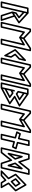

<svg xmlns="http://www.w3.org/2000/svg" viewBox="2495 -3464 995 6025"><g transform="rotate(90 2992.5 -451.5)"><path d="M576.9 -25H491.5L394.4 -329.4L463.8 -374.3ZM611.2 25C647.1 25 635.6 -6.1 635 -7.7L501.4 -420.7C491.1 -452.5 466.6 -435.7 464 -434L351.2 -361C343.2 -355.8 337.3 -343.7 340.9 -332.4L449.4 7.6C452.4 17 462.1 25 473.3 25ZM401.5 -779.5 648 -553.4 403 -394.6 413.5 -439.9 543.4 -529.4C548.5 -533 567.6 -548.6 546.2 -568.4L386.9 -715.5ZM403.6 -845.4C369.2 -876.9 362.3 -832.6 362.3 -832.6L335 -712.6C333.3 -705.2 335.6 -694.9 342.4 -688.6L489.3 -552.9L377.1 -475.6C372.1 -472.1 368.3 -466.7 366.9 -460.6L340.4 -345.6C329.5 -298.3 378.3 -319 378.3 -319L702.3 -529C730.1 -547 708.1 -566.2 705.6 -568.4ZM355.2 -801.6 175.9 -25H81.2L260.2 -800.3ZM411 -821.4C418.3 -853 390 -852 386.3 -852L239.9 -850C229.6 -849.9 218.5 -842.2 215.9 -830.6L25.4 -5.6C18.8 23 43.6 25 49.8 25H195.8C206.5 25 217.5 17.2 220.1 5.6Z M1140.1 -557.6 1157.2 -552.2C1161.1 -552.4 1165 -553.5 1168.4 -555.5L1344.3 -658L1193.7 -5.6C1187.1 23 1211.9 25 1218 25H1355C1365.8 25 1376.7 17.1 1379.4 5.6L1587.4 -897.4C1593.8 -925.3 1569.9 -927.9 1563.4 -928L1499.4 -929C1495.3 -929.1 1489.5 -927.7 1485.3 -924.9L1186.2 -728.7L980.6 -922.2C976.7 -925.8 969.7 -929.1 963 -929L898.6 -928C888.3 -927.8 877.3 -920.2 874.6 -908.6L665.6 -5.6C659 23 683.9 25 690 25H827C837.7 25 848.7 17.2 851.3 5.6L1006 -664.4ZM1155.8 -688.6 1140.3 -621.4 1006.2 -728.3C1006.2 -728.3 976.1 -757.1 966.2 -714.3L807.1 -25H721.4L918.9 -878.3L953.7 -878.8ZM1205.5 -681.6 1506.3 -878.9 1531.7 -878.5 1335.1 -25H1249.5L1406 -703.1C1406 -703.1 1411.8 -755.3 1369.1 -730.3L1193.1 -627.8Z M1714.7 -182.3 1576.3 -425.5 1827 -668.8 1804.7 -571.8 1669.9 -448.4C1660.7 -440 1660 -425.7 1665.7 -416.7L1741.2 -296.9ZM1703 -101.9C1726.9 -59.8 1749 -108.6 1749 -108.6L1792.2 -295.8C1793.5 -301.2 1792.6 -309 1789 -314.7L1719.1 -425.7L1844.1 -540.2C1847.2 -543 1850.5 -548 1851.6 -553L1894.8 -740.1C1904.5 -782.2 1853.1 -763.7 1853.1 -763.7L1527.6 -447.9C1520.5 -441 1517.4 -427.9 1523.2 -417.6Z M2261.1 -557.6 2278.2 -552.2C2282.1 -552.4 2286 -553.5 2289.4 -555.5L2465.3 -658L2314.7 -5.6C2308.1 23 2332.9 25 2339 25H2476C2486.8 25 2497.7 17.1 2500.4 5.6L2708.4 -897.4C2714.8 -925.3 2690.9 -927.9 2684.4 -928L2620.4 -929C2616.3 -929.1 2610.5 -927.7 2606.3 -924.9L2307.2 -728.7L2101.6 -922.2C2097.7 -925.8 2090.7 -929.1 2084 -929L2019.6 -928C2009.3 -927.8 1998.3 -920.2 1995.6 -908.6L1786.6 -5.6C1780 23 1804.9 25 1811 25H1948C1958.7 25 1969.7 17.2 1972.3 5.6L2127 -664.4ZM2276.8 -688.6 2261.3 -621.4 2127.2 -728.3C2127.2 -728.3 2097.1 -757.1 2087.2 -714.3L1928.1 -25H1842.4L2039.9 -878.3L2074.7 -878.8ZM2326.5 -681.6 2627.3 -878.9 2652.7 -878.5 2456.1 -25H2370.5L2527 -703.1C2527 -703.1 2532.8 -755.3 2490.1 -730.3L2314.1 -627.8Z M2794.2 -360.5 2843.6 -352.1 2856.7 -407.8C2856.4 -406.8 2808.2 -420.2 2808 -419.2L2782.1 -308.6L2716.6 -25H2621.9L2801.3 -802H2896L2833.1 -529.6C2830.8 -519.6 2835.5 -509 2843 -503.6L2913.9 -453.1C2921.6 -447.6 2932.2 -447.2 2940.2 -451.5L3112 -544C3112 -544 3150.8 -560.9 3114.6 -586.4L2928.2 -717.8L2943.5 -785L3249.7 -568.9L3000.8 -435.5C3000.8 -435.5 2962.1 -418.8 2998.1 -393.1L3179.3 -264.1L2773.4 -48L2786.3 -103.3L3041.5 -238.9C3041.5 -238.9 3080.3 -255.5 3044.3 -281.3L2915.2 -373.8C2907.5 -379.4 2896.9 -379.8 2888.8 -375.5L2843.4 -351.2L2856.7 -407.8C2856.9 -408.8 2807.7 -418.2 2808 -419.2ZM2742.7 24.9C2746.6 24.8 2744.8 23.9 2748.3 22.1L3238.5 -238.9C3277.6 -259.8 3241.3 -281.4 3241.3 -281.4L3059.9 -410.5L3309 -544C3348.1 -564.9 3311.6 -586.4 3311.6 -586.4L2942 -847.3C2937.7 -850.4 2932.7 -852 2927.4 -852H2781.4C2770.7 -852 2759.7 -844.2 2757.1 -832.6L2566.1 -5.6C2559.5 23 2584.4 25 2590.5 25H2736.5C2739.5 25 2739.2 26.6 2742.7 24.9ZM2828.3 -286.3 2898.8 -324.1 2982.4 -264.1 2800.9 -167.6ZM2915.8 -665.4 3052.7 -568.8 2930.2 -502.9 2885.6 -534.7Z M3709.1 -557.6 3726.2 -552.2C3730.1 -552.4 3734 -553.5 3737.4 -555.5L3913.3 -658L3762.7 -5.6C3756.1 23 3780.9 25 3787 25H3924C3934.8 25 3945.7 17.1 3948.4 5.6L4156.4 -897.4C4162.8 -925.3 4138.9 -927.9 4132.4 -928L4068.4 -929C4064.3 -929.1 4058.5 -927.7 4054.3 -924.9L3755.2 -728.7L3549.6 -922.2C3545.7 -925.8 3538.7 -929.1 3532 -929L3467.6 -928C3457.3 -927.8 3446.3 -920.2 3443.6 -908.6L3234.6 -5.6C3228 23 3252.9 25 3259 25H3396C3406.7 25 3417.7 17.2 3420.3 5.6L3575 -664.4ZM3724.8 -688.6 3709.3 -621.4 3575.2 -728.3C3575.2 -728.3 3545.1 -757.1 3535.2 -714.3L3376.1 -25H3290.4L3487.9 -878.3L3522.7 -878.8ZM3774.5 -681.6 4075.3 -878.9 4100.7 -878.5 3904.1 -25H3818.5L3975 -703.1C3975 -703.1 3980.8 -755.3 3938.1 -730.3L3762.1 -627.8Z M4450.5 -367.8 4581.3 -330.5C4592.6 -327.2 4605 -332.7 4610.3 -342.9L4662.2 -441.7C4665.2 -447.4 4674.4 -469.7 4646.8 -477.4L4486.1 -522.1L4562.8 -854.4C4564.2 -860.3 4567.8 -885 4538.4 -885H4401.4C4389.6 -885 4379.5 -876.1 4377.1 -865.6L4309.4 -572.6L4187.7 -608.5C4175.7 -612.1 4163.2 -605.1 4158.5 -596.2L4106.6 -497.4C4103.5 -491.5 4094.6 -469.5 4121.9 -461.7L4273.8 -418.3L4178.5 -5.6C4177.1 0.3 4173.5 25 4202.9 25H4339.9C4351.7 25 4361.8 16.1 4364.2 5.6ZM4438.9 -423.2C4423.5 -427.5 4410.6 -417.4 4407.7 -404.7L4320 -25H4234.3L4327.9 -430.2C4330.6 -442 4323.5 -456.1 4310.4 -459.9L4165.2 -501.3L4193.2 -554.8L4320.7 -517.1C4336.4 -512.5 4349.2 -522.9 4352.2 -535.5L4421.3 -835H4507L4432 -510C4429.2 -498 4436.5 -484 4449.6 -480.3L4603.5 -437.5L4575.5 -384.1Z M5253.7 -660.1 5084.6 -445.5C5079.4 -438.8 5078.1 -429.6 5080.5 -422.3L5150.5 -207.6C5150.5 -207.6 5189.6 -170.5 5198.6 -209.7L5297.7 -639.1C5297.7 -639.1 5275.4 -687.6 5253.7 -660.1ZM5223.9 -541.4 5170.1 -308.6 5132.2 -425ZM4817.8 -199.9 4986.9 -414.5C4992.1 -421.2 4993.4 -430.4 4991 -437.7L4921.1 -652.4C4921.1 -652.4 4882 -689.5 4872.9 -650.3L4773.8 -220.9C4773.8 -220.9 4796.2 -172.4 4817.8 -199.9ZM4847.7 -318.6 4901.4 -551.4 4939.4 -435ZM4753.4 -25H4660L4847 -835H4946L5040.4 -545.3C5040.4 -545.3 5053.8 -499.5 5083.8 -537.5L5318.1 -835H5411.6L5224.6 -25H5125.6L5031.1 -314.7C5031.1 -314.7 5017.7 -360.5 4987.7 -322.5ZM4765.6 25C4773.1 25 4780.5 21.4 4785.2 15.5L4998.1 -254.8L5083.7 7.7C5086.7 17 5096.3 25 5107.4 25H5244.4C5255.2 25 5266.1 17.2 5268.8 5.6L5467.4 -854.4C5474 -883 5449.1 -885 5443 -885H5306C5298.4 -885 5291.1 -881.4 5286.4 -875.5L5073.5 -605.2L4987.9 -867.7C4984.9 -877 4975.2 -885 4964.1 -885H4827.1C4816.3 -885 4805.4 -877.2 4802.7 -865.6L4604.2 -5.6C4597.6 23 4622.4 25 4628.6 25Z M5732.1 -534.3 5786.1 -448.7 5683.1 -354.4 5629.1 -440ZM5758.4 -586.3C5743.9 -609.3 5725.7 -596.3 5720.4 -591.4L5580 -462.8C5572.1 -455.6 5569 -441.6 5575.7 -431L5656.7 -302.4C5671.3 -279.4 5689.5 -292.5 5694.8 -297.3L5835.2 -425.9C5843.1 -433.1 5846.2 -447.1 5839.5 -457.7ZM5763.1 -778 5437.6 -462.3C5429.1 -454.1 5428.4 -440.6 5433.3 -432L5550.1 -226.6L5335 -17.9C5335 -17.9 5303.7 24.8 5352.3 25L5488.2 25.6C5494.4 25.7 5500.5 23.3 5504.9 19.4L5629.2 -90.4L5694.6 13.3C5699.2 20.6 5707.5 25 5715.8 25H5857.6C5857.6 25 5902.4 28.1 5879.3 -12.4L5762.5 -217.7L5977.6 -426.4C5986.1 -434.7 5986.8 -448.1 5981.9 -456.7L5802.2 -772.5C5800.6 -775.4 5786.8 -801 5763.1 -778ZM5774.7 -719.7 5928.9 -448.8 5713.7 -240.1C5706.6 -233.2 5703.6 -220.1 5709.4 -209.8L5814.6 -25H5729.5L5655.8 -141.9C5641.8 -164.3 5623.8 -152.4 5618.1 -147.4L5478.9 -24.4L5413.8 -24.7L5598.9 -204.2C5606 -211.1 5609 -224.2 5603.2 -234.6L5486.3 -439.9Z"/></g></svg>

Font: Stormning Aesir
Style: Regular
Weight: 400
Designer: Robert Jablonski, Mew Too
Foundry: Cannot Into Space Fonts
Version: Version 0.90